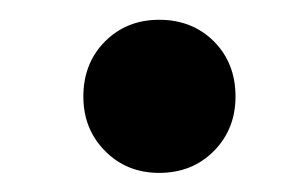

<svg xmlns="http://www.w3.org/2000/svg" viewBox="-20 -415 310 199"><path d="M145 -235.8Q111.3 -235.8 88.9 -258.5Q66.4 -281.2 66.4 -314.9Q66.4 -349.6 88.9 -372.1Q111.3 -394.5 145 -394.5Q179.2 -394.5 201.7 -372.1Q224.1 -349.6 224.1 -314.9Q224.1 -281.2 201.7 -258.5Q179.2 -235.8 145 -235.8Z"/></svg>

Font: Schibsted Grotesk Medium
Style: Italic
Weight: 500
Italic angle: -12°
Designer: Bakken & Baeck AS, Henrik Kongsvoll
Foundry: Schibsted ASA
Version: Version 1.100;gftools[0.9.25]